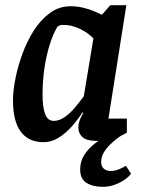

<svg xmlns="http://www.w3.org/2000/svg" viewBox="-20 -537 552 740"><path d="M148 11Q90 11 60 -29.5Q30 -70 30 -150Q30 -185 39 -232Q48 -279 66 -328.5Q84 -378 110.5 -419.5Q137 -461 172.5 -487Q208 -513 252 -513Q276 -513 299.5 -507.5Q323 -502 342 -494Q361 -486 373 -480L405 -517H467L398 -80H469V-26Q467 -24 452 -16.5Q437 -9 412 -1.5Q387 6 351 6Q314 6 298 -8.5Q282 -23 282 -45Q282 -59 287 -73Q292 -87 301 -102L298 -104Q280 -76 256.5 -49.5Q233 -23 205.5 -6Q178 11 148 11ZM187 -71Q209 -71 230.5 -86.5Q252 -102 270.5 -124.5Q289 -147 303 -166L340 -389Q319 -411 287.5 -426Q256 -441 225 -441Q215 -441 210 -439Q205 -437 201 -434Q184 -405 171 -363Q158 -321 151 -272.5Q144 -224 144 -171Q144 -124 154 -97.5Q164 -71 187 -71ZM376 183Q338 183 313.5 168Q289 153 289 116Q289 84 305.5 59Q322 34 347 15Q372 -4 398 -16H451Q444 -13 431 -3Q418 7 404 20.5Q390 34 380 51Q370 68 370 87Q370 105 380.5 113.5Q391 122 407 122Q421 122 436 116.5Q451 111 465 102L485 132Q479 142 462.5 154Q446 166 423.5 174.5Q401 183 376 183Z"/></svg>

Font: Faustina Light SemiBold
Style: Italic
Weight: 600
Italic angle: -8°
Version: Version 1.200